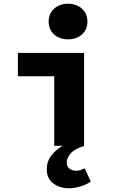

<svg xmlns="http://www.w3.org/2000/svg" viewBox="-20 -782 640 1030"><path d="M350 228Q301 228 266 202Q231 176 231 127Q231 81 258 49Q285 17 317 0H271V-373H76V-498H431V1Q379 17 358.5 41.5Q338 66 338 90Q338 112 353 123Q368 134 390 134Q402 134 413 130Q424 126 434 121L467 192Q445 208 411.5 218Q378 228 350 228ZM345 -571Q300 -571 270.5 -597Q241 -623 241 -666Q241 -709 270.5 -735.5Q300 -762 345 -762Q390 -762 419.5 -735.5Q449 -709 449 -666Q449 -623 419.5 -597Q390 -571 345 -571Z"/></svg>

Font: Source Code Pro ExtraLight ExtraBold
Style: Regular
Weight: 800
Monospace: yes
Version: Version 1.018;hotconv 1.0.116;makeotfexe 2.5.65601